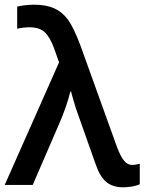

<svg xmlns="http://www.w3.org/2000/svg" viewBox="-22 -786 616 816"><path d="M230 -261Q262 -335 277 -397H280Q283 -383 300 -327Q327 -249 370 -129L386 -84Q404 -33 431 -11.5Q458 10 502 10Q520 10 540 6.5Q560 3 572 -3V-90Q553 -85 540 -85Q520 -85 505.5 -102.5Q491 -120 476 -159L319 -595Q292 -666 268 -701Q243 -735 208.5 -750.5Q174 -766 124 -766Q86 -766 51 -758V-664Q77 -670 104 -670Q144 -670 166.5 -650.5Q189 -631 207 -583L229 -521L-2 0H117Z"/></svg>

Font: OpenSansMMV
Style: Semibold
Weight: 600
Designer: Steve Matteson
Foundry: Ascender Corporation
Version: Version 6.000